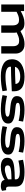

<svg xmlns="http://www.w3.org/2000/svg" viewBox="1952 -2542 601 4544"><g transform="rotate(90 2252.0 -270.5)"><path d="M86 0V-541H242V-460Q316 -501 383 -525Q450 -549 527 -549Q606 -549 649.5 -524Q693 -499 716 -455Q768 -483 816.5 -504.5Q865 -526 915.5 -538.5Q966 -551 1026 -551Q1088 -551 1130.5 -532.5Q1173 -514 1199 -483Q1225 -452 1236.5 -415.5Q1248 -379 1248 -343V0H1074V-284Q1074 -315 1064.5 -347.5Q1055 -380 1027.5 -402Q1000 -424 946 -424Q885 -424 836.5 -404Q788 -384 748 -365Q753 -348 754 -331Q755 -314 755 -301V0H581V-282Q581 -313 571 -345Q561 -377 533.5 -399Q506 -421 452 -421Q399 -421 354.5 -405Q310 -389 260 -362V0Z M1780 10Q1595 10 1489 -54.5Q1383 -119 1383 -254Q1383 -332 1416.5 -388.5Q1450 -445 1508 -481Q1566 -517 1640 -534Q1714 -551 1795 -551Q1969 -551 2055 -491.5Q2141 -432 2141 -304Q2141 -295 2141 -280Q2141 -265 2140 -250Q2071 -247 1920 -239.5Q1769 -232 1560 -230Q1560 -225 1559.5 -221Q1559 -217 1559 -213Q1560 -157 1623 -128.5Q1686 -100 1798 -100Q1877 -100 1962.5 -110.5Q2048 -121 2122 -135L2139 -29Q2067 -12 1977.5 -1Q1888 10 1780 10ZM1562 -325Q1656 -325 1738 -327.5Q1820 -330 1880.5 -332.5Q1941 -335 1968 -337Q1964 -390 1921.5 -419.5Q1879 -449 1787 -449Q1739 -449 1692 -437Q1645 -425 1609.5 -398Q1574 -371 1562 -325Z M2232 -30 2251 -137Q2275 -131 2313 -123.5Q2351 -116 2395.5 -109Q2440 -102 2485 -97.5Q2530 -93 2568 -93Q2651 -93 2696.5 -107.5Q2742 -122 2742 -151Q2742 -170 2720.5 -181Q2699 -192 2663 -198.5Q2627 -205 2582 -209Q2537 -213 2491 -218Q2420 -225 2367 -241.5Q2314 -258 2284.5 -289Q2255 -320 2255 -372Q2255 -466 2336.5 -508.5Q2418 -551 2585 -551Q2678 -551 2750.5 -538Q2823 -525 2858 -517L2840 -411Q2820 -416 2778.5 -424.5Q2737 -433 2685 -439.5Q2633 -446 2582 -446Q2503 -446 2458.5 -434Q2414 -422 2414 -393Q2414 -365 2442.5 -353.5Q2471 -342 2520.5 -337.5Q2570 -333 2632 -326Q2707 -318 2769 -302Q2831 -286 2867.5 -254Q2904 -222 2904 -165Q2904 -111 2875.5 -76.5Q2847 -42 2798 -23Q2749 -4 2686 3Q2623 10 2554 10Q2497 10 2437 4Q2377 -2 2324 -11Q2271 -20 2232 -30Z M2967 -30 2986 -137Q3010 -131 3048 -123.5Q3086 -116 3130.5 -109Q3175 -102 3220 -97.5Q3265 -93 3303 -93Q3386 -93 3431.5 -107.5Q3477 -122 3477 -151Q3477 -170 3455.5 -181Q3434 -192 3398 -198.5Q3362 -205 3317 -209Q3272 -213 3226 -218Q3155 -225 3102 -241.5Q3049 -258 3019.5 -289Q2990 -320 2990 -372Q2990 -466 3071.5 -508.5Q3153 -551 3320 -551Q3413 -551 3485.5 -538Q3558 -525 3593 -517L3575 -411Q3555 -416 3513.5 -424.5Q3472 -433 3420 -439.5Q3368 -446 3317 -446Q3238 -446 3193.5 -434Q3149 -422 3149 -393Q3149 -365 3177.5 -353.5Q3206 -342 3255.5 -337.5Q3305 -333 3367 -326Q3442 -318 3504 -302Q3566 -286 3602.5 -254Q3639 -222 3639 -165Q3639 -111 3610.5 -76.5Q3582 -42 3533 -23Q3484 -4 3421 3Q3358 10 3289 10Q3232 10 3172 4Q3112 -2 3059 -11Q3006 -20 2967 -30Z M3715 -145Q3715 -219 3767 -256Q3819 -293 3931.5 -306Q4044 -319 4225 -321V-350Q4225 -440 4043 -440Q4006 -440 3960 -435.5Q3914 -431 3867.5 -423.5Q3821 -416 3781 -406L3762 -515Q3830 -531 3905 -541Q3980 -551 4053 -551Q4225 -551 4310.5 -503.5Q4396 -456 4396 -352V-191Q4396 -145 4410 -129Q4424 -113 4447 -113Q4454 -113 4463 -114Q4472 -115 4480 -118L4496 -20Q4473 -5 4444 2.5Q4415 10 4386 10Q4330 10 4290.5 -7Q4251 -24 4237 -80Q4172 -36 4096 -13Q4020 10 3922 10Q3868 10 3821 -4Q3774 -18 3744.5 -51.5Q3715 -85 3715 -145ZM3895 -152Q3895 -118 3919.5 -101.5Q3944 -85 3988 -85Q4016 -85 4058.5 -94Q4101 -103 4146 -120Q4191 -137 4225 -161L4224 -242Q4111 -241 4038 -234.5Q3965 -228 3930 -209.5Q3895 -191 3895 -152Z"/></g></svg>

Font: Georama ExtraExtended SemiBold
Style: Regular
Weight: 600
Width: 8
Designer: Jean-Baptiste Levee
Foundry: Production Type
Version: Version 1.000